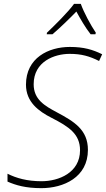

<svg xmlns="http://www.w3.org/2000/svg" viewBox="-20 -968 551 998"><path d="M224 -798 223 -790H253C294 -825 341 -871 377 -908C397 -871 424 -824 451 -790H476L478 -798C451 -838 415 -905 400 -948H365C334 -905 265 -837 224 -798ZM195 10C310 10 437 -46 437 -189C437 -293 366 -336 276 -384C212 -418 155 -451 155 -530C155 -649 264 -688 342 -688C403 -688 445 -676 495 -651L511 -686C462 -710 416 -724 343 -724C232 -724 115 -667 115 -528C115 -438 180 -390 249 -355C339 -309 396 -271 396 -187C396 -70 285 -26 196 -26C121 -26 65 -42 19 -65V-24C63 -5 113 10 195 10Z"/></svg>

Font: Noto Sans ExtraLight
Style: Italic
Weight: 200
Italic angle: -12°
Designer: Monotype Design Team
Foundry: Monotype Imaging Inc.
Version: Version 2.013